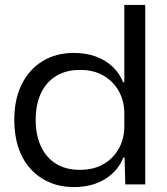

<svg xmlns="http://www.w3.org/2000/svg" viewBox="-20 -749 678 780"><path d="M280 11Q226 11 181.5 -8Q137 -27 104.5 -62.5Q72 -98 55 -148.5Q38 -199 38 -262Q38 -346 68.5 -407Q99 -468 153.5 -501Q208 -534 280 -534Q329 -534 369 -519.5Q409 -505 437.5 -478Q466 -451 480 -415H485V-729H570V0H489L486 -109H481Q460 -55 407.5 -22Q355 11 280 11ZM304 -59Q361 -59 401 -82.5Q441 -106 463 -146Q485 -186 485 -235V-288Q485 -338 463 -378Q441 -418 401 -441.5Q361 -465 305 -465Q249 -465 208.5 -440.5Q168 -416 146.5 -370.5Q125 -325 125 -262Q125 -200 146.5 -154Q168 -108 208 -83.5Q248 -59 304 -59Z"/></svg>

Font: Mona Sans SemiExpanded
Style: Regular
Weight: 400
Width: 6
Designer: Deni Anggara
Foundry: GitHub
Version: Version 2.000